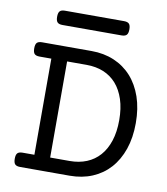

<svg xmlns="http://www.w3.org/2000/svg" viewBox="-83 -810 766 879"><g transform="rotate(10 300.0 -370.0)"><path d="M124.5 -513.2H69.8Q53.2 -513.2 46.1 -520.5Q39.1 -527.8 39.1 -546.4Q39.1 -564.9 46.1 -572.3Q53.2 -579.6 69.8 -579.6H299.8Q357.4 -579.6 404.8 -559.6Q452.1 -539.6 485.8 -502.2Q519.5 -464.8 538.1 -411.1Q556.6 -357.4 556.6 -289.6Q556.6 -221.7 538.1 -168Q519.5 -114.3 485.8 -76.9Q452.1 -39.6 404.8 -19.8Q357.4 0 299.8 0H69.8Q53.2 0 46.1 -7.3Q39.1 -14.6 39.1 -33.2Q39.1 -51.8 46.1 -59.1Q53.2 -66.4 69.8 -66.4H124.5ZM288.6 -66.4Q332 -66.4 367.2 -80.8Q402.3 -95.2 427.2 -123.3Q452.1 -151.4 465.8 -193.1Q479.5 -234.9 479.5 -289.6Q479.5 -344.2 465.8 -386Q452.1 -427.7 427.2 -456.1Q402.3 -484.4 367.2 -498.8Q332 -513.2 288.6 -513.2H197.8V-66.4ZM422.4 -740.2Q439 -740.2 446 -732.9Q453.1 -725.6 453.1 -707Q453.1 -688.5 446 -681.2Q439 -673.8 422.4 -673.8H147.9Q131.3 -673.8 124.3 -681.2Q117.2 -688.5 117.2 -707Q117.2 -725.6 124.3 -732.9Q131.3 -740.2 147.9 -740.2Z"/></g></svg>

Font: Courier Prime
Style: Regular
Weight: 400
Designer: Alan Dague-Greene
Foundry: Quote-Unquote Apps
Version: Version 1.203